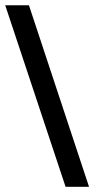

<svg xmlns="http://www.w3.org/2000/svg" viewBox="-42 -696 361 735"><path d="M209 19 -22 -675.8H68.8L298.8 19Z"/></svg>

Font: Accordance
Style: Bold
Weight: 700
Version: Version 1.2 (build January 31, 2020) Miklal Software Solutio